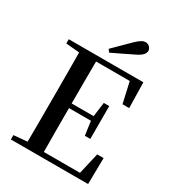

<svg xmlns="http://www.w3.org/2000/svg" viewBox="-224 -1091 1108 1219"><g transform="rotate(30 330.0 -481.5)"><path d="M298 -809 312 -789C364 -813 414 -838 465 -863C510 -884 523 -905 523 -923C523 -943 505 -963 481 -963C462 -963 443 -952 411 -921C376 -887 337 -848 298 -809ZM550 -548H599L595 -735H48V-704L147 -695C148 -595 148 -495 148 -393V-342C148 -241 148 -140 147 -41L48 -32V0H614L617 -192H570L534 -36H269C268 -138 268 -241 268 -357H429L443 -255H483V-496H443L429 -391H268C268 -499 268 -600 269 -699H516Z"/></g></svg>

Font: Noto Serif CJK HK SemiBold
Style: Regular
Weight: 600
Designer: Ryoko NISHIZUKA 西塚涼子 (kana & ideographs); Frank Grießhammer (Latin, Greek & Cyrillic); Wenlong ZHANG 张文龙 (bopomofo); San
Foundry: Adobe
Version: Version 2.001;hotconv 1.1.0;makeotfexe 2.6.0